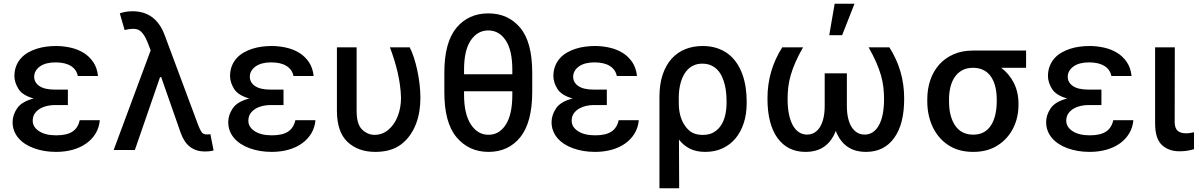

<svg xmlns="http://www.w3.org/2000/svg" viewBox="-20 -797 6368 1020"><path d="M70.7 -221.2Q94.5 -257.1 158.7 -273.8Q99.4 -290.5 78.1 -324.6Q56.8 -358.7 56.5 -393.1Q56.8 -423.3 66.2 -446.7Q75.6 -470.2 91.6 -487.9Q107.6 -505.7 129.1 -517.9Q150.6 -530.2 175.1 -538Q199.6 -545.8 225.7 -549.2Q251.8 -552.6 277.3 -552.6Q316.8 -552.6 354.8 -544Q392.8 -535.5 423.7 -516.7Q454.5 -497.9 475.3 -467.3Q496.1 -436.8 500.7 -393.1H393.5Q386.7 -427.6 356.4 -446.6Q326 -465.6 274.9 -465.6Q222.3 -465.6 192.1 -443.9Q161.9 -421.9 161.6 -389.2Q161.9 -358.3 189.5 -339.7Q217 -321 271.3 -321H340.6V-239H271.3Q252.1 -239 231.4 -234.6Q210.6 -230.1 193.4 -220.2Q176.1 -210.2 165 -194.4Q153.8 -178.6 153.8 -155.5Q153.8 -122.2 187.5 -100.1Q221.2 -78.1 278.8 -78.1Q335.2 -78.1 365.1 -98Q394.9 -117.9 403.4 -158.4H510.3Q506.7 -119 487.9 -87.9Q469.1 -56.8 438.4 -35Q407.7 -13.1 366.8 -1.6Q326 9.9 278.4 9.9Q245 9.9 215.9 5Q186.8 0 160.2 -9.6Q133.9 -19.2 112.9 -33Q92 -46.9 77.2 -64.5Q62.5 -82 54.7 -103.2Q46.9 -124.3 46.9 -148.1Q46.9 -185.7 70.7 -221.2Z M780.5 -529.5 764.6 -570.7Q754.3 -597.3 742.5 -613.6Q730.8 -630 718.4 -637.1Q706.3 -643.8 685.7 -643.8Q667.3 -643.8 642 -637.4L616.5 -725.9Q626.8 -730.1 644.7 -733.7Q662.6 -737.2 684.3 -737.2Q807.5 -737.2 854.8 -610.4L1034.1 -129.3Q1038 -119 1042.3 -110.6Q1046.5 -102.3 1050.4 -96.2Q1058.9 -82.7 1079.5 -82.7Q1083.5 -82.7 1089.1 -83.3Q1094.8 -83.8 1097.7 -84.2L1114.7 2.1Q1103.3 5.7 1091.6 6.7Q1079.9 7.8 1067.8 7.8Q1022.7 7.8 990.6 -16Q958.5 -39.8 940.3 -90.2L836.3 -387.4H830.3L696.4 0H583.8Z M1216.3 -221.2Q1240.1 -257.1 1304.3 -273.8Q1245 -290.5 1223.7 -324.6Q1202.4 -358.7 1202.1 -393.1Q1202.4 -423.3 1211.8 -446.7Q1221.2 -470.2 1237.2 -487.9Q1253.2 -505.7 1274.7 -517.9Q1296.2 -530.2 1320.7 -538Q1345.2 -545.8 1371.3 -549.2Q1397.4 -552.6 1422.9 -552.6Q1462.4 -552.6 1500.4 -544Q1538.4 -535.5 1569.2 -516.7Q1600.1 -497.9 1620.9 -467.3Q1641.7 -436.8 1646.3 -393.1H1539.1Q1532.3 -427.6 1502 -446.6Q1471.6 -465.6 1420.5 -465.6Q1367.9 -465.6 1337.7 -443.9Q1307.5 -421.9 1307.2 -389.2Q1307.5 -358.3 1335 -339.7Q1362.6 -321 1416.9 -321H1486.2V-239H1416.9Q1397.7 -239 1377 -234.6Q1356.2 -230.1 1339 -220.2Q1321.7 -210.2 1310.5 -194.4Q1299.4 -178.6 1299.4 -155.5Q1299.4 -122.2 1333.1 -100.1Q1366.8 -78.1 1424.4 -78.1Q1480.8 -78.1 1510.7 -98Q1540.5 -117.9 1549 -158.4H1655.9Q1652.3 -119 1633.5 -87.9Q1614.7 -56.8 1584 -35Q1553.3 -13.1 1512.4 -1.6Q1471.6 9.9 1424 9.9Q1390.6 9.9 1361.5 5Q1332.4 0 1305.8 -9.6Q1279.5 -19.2 1258.5 -33Q1237.6 -46.9 1222.8 -64.5Q1208.1 -82 1200.3 -103.2Q1192.5 -124.3 1192.5 -148.1Q1192.5 -185.7 1216.3 -221.2Z M1769.9 -545.5H1874.6V-207.4Q1874.6 -136.7 1903.8 -108.7Q1932.9 -80.6 1969.8 -80.6Q2011.4 -80.6 2043.3 -107.6Q2059.3 -121.1 2071.7 -139.2Q2084.2 -157.3 2092.7 -179Q2101.2 -200.6 2105.8 -225.5Q2110.4 -250.4 2110.4 -277Q2109.7 -310 2104.9 -344.5Q2100.1 -378.9 2092.2 -413.4Q2084.2 -447.8 2073.7 -481.2Q2063.2 -514.6 2051.5 -545.5H2156.6Q2168 -523.8 2178.3 -492.5Q2188.6 -461.3 2196.4 -425.6Q2204.2 -389.9 2208.8 -351.6Q2213.4 -313.2 2213.4 -277Q2213.4 -242.5 2208.1 -207.7Q2202.8 -172.9 2190.7 -140.6Q2178.6 -108.3 2158.9 -79.9Q2139.2 -51.5 2110.8 -29.8Q2058.2 9.9 1973.4 9.9Q1882.5 9.9 1826.3 -43Q1769.9 -96.2 1769.9 -208.8Z M2404.8 -649.5Q2469.5 -725.9 2573.9 -725.9Q2679.7 -725.9 2743.6 -649.5Q2807.5 -573.5 2807.5 -409.8V-310.4Q2807.5 -146.7 2744 -68.2Q2680.8 9.9 2575.3 9.9Q2470.5 9.9 2405.2 -68.2Q2339.8 -146 2340.6 -310.4V-409.8Q2340.2 -570.7 2404.8 -649.5ZM2445.3 -402.3H2701.7V-427.2Q2701.7 -530.2 2666.5 -582.7Q2631.4 -635.3 2573.9 -635.3Q2516.7 -635.3 2480.8 -582.4Q2445.3 -529.8 2445.3 -427.2ZM2445.3 -312.1V-293.3Q2445.3 -191.4 2481.5 -136Q2517.4 -81 2575.3 -81Q2632.8 -81 2667.3 -135.3Q2701.7 -188.9 2701.7 -293.3V-312.1Z M2933.9 -221.2Q2957.7 -257.1 3022 -273.8Q2962.7 -290.5 2941.4 -324.6Q2920.1 -358.7 2919.7 -393.1Q2920.1 -423.3 2929.5 -446.7Q2938.9 -470.2 2954.9 -487.9Q2970.9 -505.7 2992.4 -517.9Q3013.8 -530.2 3038.4 -538Q3062.9 -545.8 3089 -549.2Q3115.1 -552.6 3140.6 -552.6Q3180 -552.6 3218 -544Q3256 -535.5 3286.9 -516.7Q3317.8 -497.9 3338.6 -467.3Q3359.4 -436.8 3364 -393.1H3256.7Q3250 -427.6 3219.6 -446.6Q3189.3 -465.6 3138.1 -465.6Q3085.6 -465.6 3055.4 -443.9Q3025.2 -421.9 3024.9 -389.2Q3025.2 -358.3 3052.7 -339.7Q3080.3 -321 3134.6 -321H3203.8V-239H3134.6Q3115.4 -239 3094.6 -234.6Q3073.9 -230.1 3056.6 -220.2Q3039.4 -210.2 3028.2 -194.4Q3017 -178.6 3017 -155.5Q3017 -122.2 3050.8 -100.1Q3084.5 -78.1 3142 -78.1Q3198.5 -78.1 3228.3 -98Q3258.2 -117.9 3266.7 -158.4H3373.6Q3370 -119 3351.2 -87.9Q3332.4 -56.8 3301.7 -35Q3271 -13.1 3230.1 -1.6Q3189.3 9.9 3141.7 9.9Q3108.3 9.9 3079.2 5Q3050.1 0 3023.4 -9.6Q2997.2 -19.2 2976.2 -33Q2955.3 -46.9 2940.5 -64.5Q2925.8 -82 2918 -103.2Q2910.2 -124.3 2910.2 -148.1Q2910.2 -185.7 2933.9 -221.2Z M3712.4 -552.6Q3754.6 -552.6 3788.4 -541.5Q3822.1 -530.5 3848.2 -510.7Q3874.3 -490.8 3892.9 -463.4Q3911.6 -436.1 3923.5 -403.4Q3935.4 -370.7 3941.1 -334Q3946.7 -297.2 3946.7 -258.5V-248.6Q3946.7 -191.8 3931.5 -144.2Q3916.2 -96.6 3887.8 -62.3Q3859.4 -28.1 3818.7 -9.1Q3778.1 9.9 3726.9 9.9Q3679 9.9 3645.1 -7.1Q3611.2 -24.1 3587 -55.4L3588.1 203.1H3483.3V-282.7Q3483.3 -349.8 3500.4 -400.4Q3517.4 -451 3547.9 -484.9Q3578.5 -518.8 3620.4 -535.7Q3662.3 -552.6 3712.4 -552.6ZM3585.9 -279.1 3586.3 -236.5Q3587 -218.4 3590.2 -200.5Q3593.4 -182.5 3599.8 -165.5Q3606.2 -148.4 3615.9 -133.2Q3625.7 -117.9 3639.2 -105.5Q3666.5 -80.3 3713.8 -80.3Q3748.9 -80.3 3773.1 -95Q3797.2 -109.7 3812 -133.5Q3826.7 -157.3 3833.3 -187.5Q3839.8 -217.7 3839.8 -248.6V-258.5Q3839.8 -279.5 3837.7 -302.6Q3835.6 -325.6 3830.1 -347.8Q3824.6 -370 3815.3 -390.3Q3806.1 -410.5 3791.7 -425.6Q3777.3 -440.7 3757.5 -449.8Q3737.6 -458.8 3710.9 -458.8Q3687.1 -458.8 3668.5 -451Q3649.9 -443.2 3636 -430Q3622.2 -416.9 3612.6 -399.1Q3603 -381.4 3597.1 -361.3Q3591.3 -341.3 3588.6 -320.3Q3585.9 -299.4 3585.9 -279.1Z M4057.2 -274.9Q4057.2 -422.2 4135.7 -545.5H4246.1Q4221.6 -502.5 4205.8 -466.3Q4190 -430 4180.6 -397.4Q4171.2 -364.7 4167.6 -333.8Q4164.1 -302.9 4164.1 -270.2Q4164.1 -225.9 4171.2 -190.9Q4178.3 -155.9 4191.6 -131.7Q4204.9 -107.6 4224.1 -94.8Q4243.3 -82 4267.4 -82Q4288.7 -82 4305.9 -92Q4323.2 -101.9 4335.4 -121.1Q4347.7 -140.3 4354.4 -168.7Q4361.2 -197.1 4361.2 -234V-407.3H4479V-234Q4479 -197.1 4485.8 -168.7Q4492.5 -140.3 4505 -121.1Q4517.4 -101.9 4534.6 -92Q4551.8 -82 4573.2 -82Q4597.7 -82 4616.8 -94.8Q4636 -107.6 4649.3 -131.7Q4662.6 -155.9 4669.6 -190.9Q4676.5 -225.9 4676.5 -270.2Q4676.5 -302.9 4672.9 -333.8Q4669.4 -364.7 4660 -397.4Q4650.6 -430 4634.8 -466.3Q4619 -502.5 4594.5 -545.5H4704.9Q4783.4 -422.2 4783.4 -274.9Q4784.1 -138.1 4730.1 -63.9Q4676.5 9.9 4581.3 9.9Q4521 9.9 4481.2 -18.3Q4441.4 -46.5 4420.1 -101.6Q4398.8 -46.5 4359 -18.3Q4319.2 9.9 4258.9 9.9Q4164.1 9.9 4110.4 -63.9Q4056.8 -138.1 4057.2 -274.9ZM4385.3 -610.1 4414.1 -777H4519.5L4453.8 -610.1Z M4906.2 -269.9Q4906.2 -324.6 4922.4 -371.8Q4938.6 -419 4969.5 -453.8Q5000.4 -488.6 5045.6 -508.5Q5090.9 -528.4 5149.1 -528.4H5431.1V-436.8H5298.7Q5319.6 -421.5 5336.6 -401.3Q5353.7 -381 5365.8 -357.1Q5377.8 -333.1 5384.2 -305.8Q5390.6 -278.4 5390.6 -248.6V-238.6Q5390.6 -206.3 5383.7 -175.4Q5376.8 -144.5 5363.1 -117Q5349.4 -89.5 5328.8 -66.1Q5308.2 -42.6 5280.5 -24.9Q5226.6 9.9 5150.6 9.9Q5111.9 9.9 5079 1.2Q5046.2 -7.5 5018.5 -25.6Q4991.5 -43.3 4970.5 -67.6Q4949.6 -92 4935.4 -121.8Q4921.2 -151.6 4913.7 -186.1Q4906.2 -220.5 4906.2 -258.5ZM5150.6 -81.7Q5175.1 -81.7 5193.7 -89Q5212.4 -96.2 5226.2 -109Q5240.1 -121.8 5249.5 -139Q5258.9 -156.2 5264.6 -176Q5270.2 -195.7 5272.7 -216.8Q5275.2 -237.9 5275.2 -258.5V-269.9Q5275.2 -290.1 5272.5 -310.4Q5269.9 -330.6 5264 -349.1Q5258.2 -367.5 5248.6 -383.7Q5239 -399.9 5225 -411.6Q5210.9 -423.3 5192.1 -430Q5173.3 -436.8 5149.1 -436.8Q5114 -436.8 5089.7 -422.6Q5065.3 -408.4 5050.2 -384.9Q5035.2 -361.5 5028.4 -331.5Q5021.7 -301.5 5021.7 -269.9V-258.5Q5021.7 -237.9 5024.1 -216.6Q5026.6 -195.3 5032.7 -175.8Q5038.7 -156.2 5048.5 -139Q5058.2 -121.8 5072.4 -109Q5086.6 -96.2 5106 -89Q5125.4 -81.7 5150.6 -81.7Z M5561.4 -221.2Q5585.2 -257.1 5649.5 -273.8Q5590.2 -290.5 5568.9 -324.6Q5547.6 -358.7 5547.2 -393.1Q5547.6 -423.3 5557 -446.7Q5566.4 -470.2 5582.4 -487.9Q5598.4 -505.7 5619.9 -517.9Q5641.3 -530.2 5665.8 -538Q5690.3 -545.8 5716.4 -549.2Q5742.5 -552.6 5768.1 -552.6Q5807.5 -552.6 5845.5 -544Q5883.5 -535.5 5914.4 -516.7Q5945.3 -497.9 5966.1 -467.3Q5986.9 -436.8 5991.5 -393.1H5884.2Q5877.5 -427.6 5847.1 -446.6Q5816.8 -465.6 5765.6 -465.6Q5713.1 -465.6 5682.9 -443.9Q5652.7 -421.9 5652.3 -389.2Q5652.7 -358.3 5680.2 -339.7Q5707.7 -321 5762.1 -321H5831.3V-239H5762.1Q5742.9 -239 5722.1 -234.6Q5701.3 -230.1 5684.1 -220.2Q5666.9 -210.2 5655.7 -194.4Q5644.5 -178.6 5644.5 -155.5Q5644.5 -122.2 5678.3 -100.1Q5712 -78.1 5769.5 -78.1Q5826 -78.1 5855.8 -98Q5885.7 -117.9 5894.2 -158.4H6001.1Q5997.5 -119 5978.7 -87.9Q5959.9 -56.8 5929.2 -35Q5898.4 -13.1 5857.6 -1.6Q5816.8 9.9 5769.2 9.9Q5735.8 9.9 5706.7 5Q5677.6 0 5650.9 -9.6Q5624.6 -19.2 5603.7 -33Q5582.7 -46.9 5568 -64.5Q5553.3 -82 5545.5 -103.2Q5537.6 -124.3 5537.6 -148.1Q5537.6 -185.7 5561.4 -221.2Z M6116.5 -545.5H6221.2L6220.5 -147Q6221.2 -115.8 6236.3 -102.3Q6251.4 -88.8 6281.6 -88.8Q6293.3 -88.8 6305.2 -90.9Q6317.1 -93 6323.2 -94.5V-4.6Q6310 -0.4 6290.8 3.2Q6271.7 6.7 6246.1 6.7Q6188.2 6.7 6152.7 -26.6Q6116.5 -60.7 6116.5 -141Z"/></svg>

Font: Inter P Medium
Style: Regular
Weight: 500
Designer: Rasmus Andersson
Foundry: rsms
Version: Version 3.018;git-588b23468